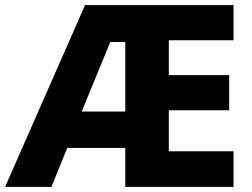

<svg xmlns="http://www.w3.org/2000/svg" viewBox="-22 -734 991 754"><path d="M895 0H470V-153H242L180 0H-2L312 -714H895V-576H641V-439H878V-301H641V-140H895ZM299 -296H470V-569H411Z"/></svg>

Font: Noto Sans Myanmar ExtraBold
Style: Regular
Weight: 800
Designer: Monotype Design Team
Foundry: Monotype Imaging Inc.
Version: Version 2.107; ttfautohint (v1.8.4.7-5d5b)